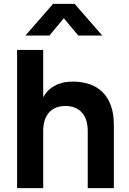

<svg xmlns="http://www.w3.org/2000/svg" viewBox="-20 -980 673 1000"><path d="M112.5 -795 256.5 -960H368.5L512.5 -795H387.5L312.5 -885L237.5 -795ZM437 -297.5Q437 -327 429.8 -351Q422.5 -375 408 -392Q393.5 -409 371.8 -418.5Q350 -428 321 -428Q292 -428 270.2 -418.8Q248.5 -409.5 234 -392.5Q219.5 -375.5 212.2 -351.2Q205 -327 205 -297.5V0H69V-720H205V-473.5Q215 -491.5 229.2 -506.5Q243.5 -521.5 262.5 -532.2Q281.5 -543 305.5 -549Q329.5 -555 359 -555Q407 -555 446.5 -541.5Q486 -528 514.2 -500Q542.5 -472 557.8 -429.2Q573 -386.5 573 -328V0H437Z"/></svg>

Font: Vela Sans ExtBd
Style: Regular
Weight: 800
Designer: Principal design: Mikhail Sharanda - project Manrope.
Design modification: Ravid Balaliev
Foundry: Mikhail Sharanda
Version: Version 1.001